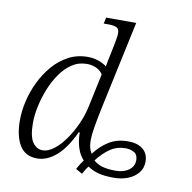

<svg xmlns="http://www.w3.org/2000/svg" viewBox="-87 -847 980 981"><g transform="rotate(10 403.0 -356.5)"><path d="M606 -157Q654 -157 682.5 -134.5Q711 -112 711 -69Q711 -36 691 -11.5Q671 13 638 26Q605 39 565 39Q518 39 486.5 31Q455 23 429 5Q422 13 415 24.5Q408 36 402 47L368 28Q383 0 399 -21Q379 -43 369 -70.5Q359 -98 356 -126Q355 -134 354.5 -142Q354 -150 354 -159H349Q309 -73 261 -31.5Q213 10 162 10Q100 10 71 -38Q42 -86 42 -168Q42 -215 54 -267Q66 -319 90 -368.5Q114 -418 148.5 -458Q183 -498 228 -522Q273 -546 328 -546Q357 -546 382.5 -537.5Q408 -529 427 -514Q429 -527 432 -543.5Q435 -560 438 -571L452 -640Q455 -656 457 -669.5Q459 -683 459 -692Q459 -714 445 -721Q431 -728 403 -728H378L385 -760H541L441 -293Q429 -234 422.5 -195Q416 -156 416 -130Q416 -108 420 -92Q424 -76 433 -62Q465 -105 507 -131Q549 -157 606 -157ZM183 -36Q210 -36 240 -58.5Q270 -81 297 -119Q324 -157 345.5 -204Q367 -251 377 -301L413 -470Q401 -490 378 -500Q355 -510 330 -510Q287 -510 252.5 -487Q218 -464 191.5 -425.5Q165 -387 147 -341.5Q129 -296 119.5 -250Q110 -204 110 -166Q110 -95 130.5 -65.5Q151 -36 183 -36ZM569 2Q610 2 636.5 -17.5Q663 -37 663 -69Q663 -98 643.5 -109Q624 -120 599 -120Q555 -120 519.5 -96Q484 -72 453 -31Q472 -14 499 -6Q526 2 569 2Z"/></g></svg>

Font: Noto Serif Light
Style: Italic
Weight: 300
Italic angle: -12°
Designer: Monotype Design Team
Foundry: Monotype Imaging Inc.
Version: Version 2.013